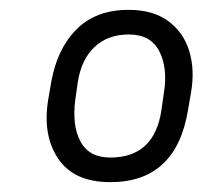

<svg xmlns="http://www.w3.org/2000/svg" viewBox="-20 -705 411 390"><path d="M368 -517 362 -482Q338 -335 204 -335Q130 -335 98 -383Q66 -431 78 -503L84 -538Q96 -606 135.5 -645.5Q175 -685 241 -685Q291 -685 322 -662Q353 -639 364.5 -601Q376 -563 368 -517ZM313 -517Q321 -567 303.5 -601Q286 -635 242 -635Q199 -635 172 -609.5Q145 -584 138 -538L133 -503Q126 -450 143.5 -417.5Q161 -385 204 -385Q294 -385 308 -482Z"/></svg>

Font: Inria Sans Light
Style: Italic
Weight: 300
Italic angle: -10°
Designer: Black Foundry Team
Foundry: Black Foundry
Version: Version 1.2; ttfautohint (v1.8.3)